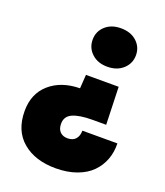

<svg xmlns="http://www.w3.org/2000/svg" viewBox="-140 -672 818 954"><g transform="rotate(20 269.0 -194.5)"><path d="M513.2 -33.2Q514.6 12.2 499.8 52Q484.9 91.8 454.8 122.3Q424.8 152.8 376.2 170.4Q327.6 188 266.1 188Q157.2 188 91.1 132.1Q24.9 76.2 24.9 -27.8Q24.9 -119.1 85.7 -172.4Q146.5 -225.6 245.1 -227.1L250 -299.8H422.9L429.2 -101.1H356.9Q287.6 -101.1 251.5 -84.5Q215.3 -67.9 216.8 -26.9Q217.3 -1 231.9 13.4Q246.6 27.8 271 27.8Q299.3 27.8 313.7 11.2Q328.1 -5.4 328.1 -33.2ZM335 -577.1Q386.7 -577.1 418.5 -548.3Q450.2 -519.5 450.2 -476.1Q450.2 -432.6 418.2 -403.3Q386.2 -374 335 -374Q284.2 -374 252.7 -403.3Q221.2 -432.6 221.2 -476.1Q221.2 -519.5 252.7 -548.3Q284.2 -577.1 335 -577.1Z"/></g></svg>

Font: Poppins ExtraBold
Style: Regular
Weight: 800
Designer: Ninad Kale (Devanagari), Jonny Pinhorn (Latin)
Foundry: Indian Type Foundry
Version: Version 3.200;PS 1.000;hotconv 16.6.54;makeotf.lib2.5.65590